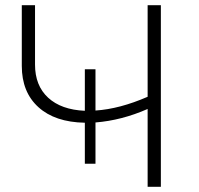

<svg xmlns="http://www.w3.org/2000/svg" viewBox="-20 -720 766 740"><path d="M600 -700V0H549V-300Q449 -256 348 -248V-89H307V-247Q192 -249 128 -307Q64 -365 64 -466V-700H115V-471Q115 -390 165.5 -343.5Q216 -297 307 -293V-453H348V-294Q441 -300 549 -347V-700Z"/></svg>

Font: Montserrat Alternates Light
Style: Regular
Weight: 300
Designer: Julieta Ulanovsky
Foundry: Julieta Ulanovsky
Version: Version 7.200